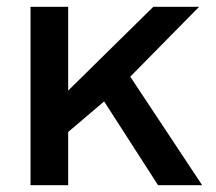

<svg xmlns="http://www.w3.org/2000/svg" viewBox="-20 -546 636 566"><path d="M70 0V-526H181V-279L432 -526H567L364 -320L576 0H446L287 -247L181 -157V0Z"/></svg>

Font: Archivo SemiExpanded Medium
Style: Regular
Weight: 500
Width: 6
Designer: Hector Gatti
Foundry: Omnibus-Type
Version: Version 2.001; ttfautohint (v1.8.3)